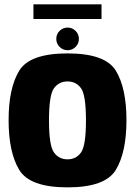

<svg xmlns="http://www.w3.org/2000/svg" viewBox="-20 -844 618 870"><path d="M286 5Q114.5 5 66.8 -74.8Q19 -154.5 19 -299.5Q19 -444.5 66.8 -523.2Q114.5 -602 286 -602Q457.5 -602 505.2 -523.2Q553 -444.5 553 -299.5Q553 -154.5 505.2 -74.8Q457.5 5 286 5ZM286 -122Q324.5 -122 347 -152.8Q369.5 -183.5 369.5 -298.5Q369.5 -414 347 -444.5Q324.5 -475 286 -475Q247.5 -475 224.8 -444.5Q202 -414 202 -298.5Q202 -183.5 224.8 -152.8Q247.5 -122 286 -122ZM286.5 -616.5Q265 -616.5 250 -631.5Q235 -646.5 235 -668Q235 -689 250 -704Q265 -719 286.5 -719Q307.5 -719 322.5 -704Q337.5 -689 337.5 -668Q337.5 -646.5 322.5 -631.5Q307.5 -616.5 286.5 -616.5ZM131.5 -758V-824.5H440V-758Z"/></svg>

Font: Anybody ExtraBold
Style: Regular
Weight: 800
Designer: Tyler Finck
Foundry: Etcetera Type Company
Version: Version 1.010; ttfautohint (v1.8.3) -l 8 -r 50 -G 200 -x 14 